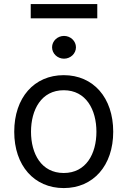

<svg xmlns="http://www.w3.org/2000/svg" viewBox="-20 -928 637 959"><path d="M298.3 11.4C446 11.4 545.5 -100.9 545.5 -269.9C545.5 -440.3 446 -552.6 298.3 -552.6C150.6 -552.6 51.1 -440.3 51.1 -269.9C51.1 -100.9 150.6 11.4 298.3 11.4ZM133.5 -836.6H465.9V-907.7H133.5ZM134.9 -269.9C134.9 -379.3 186.1 -477.3 298.3 -477.3C410.5 -477.3 461.6 -379.3 461.6 -269.9C461.6 -160.5 410.5 -63.9 298.3 -63.9C186.1 -63.9 134.9 -160.5 134.9 -269.9ZM240.1 -691.8C240.1 -660.5 267 -634.9 299.7 -634.9C332.4 -634.9 359.4 -660.5 359.4 -691.8C359.4 -723 332.4 -748.6 299.7 -748.6C267 -748.6 240.1 -723 240.1 -691.8Z"/></svg>

Font: Magic Ui Pro
Style: Regular
Weight: 400
Designer: Stefan Endress, Andreas Faust
Version: Version 1.000;FEAKit 1.0